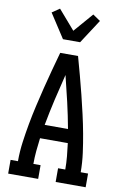

<svg xmlns="http://www.w3.org/2000/svg" viewBox="-105 -1044 710 1103"><g transform="rotate(10 250.0 -492.5)"><path d="M24 0V-80H67Q67 -136 74.5 -191.5Q82 -247 92 -301.5Q102 -356 114.5 -410.5Q127 -465 140.5 -519.5Q154 -574 168.5 -627.5Q183 -681 198 -735H302Q317 -681 331.5 -627.5Q346 -574 359.5 -519.5Q373 -465 385.5 -410.5Q398 -356 408 -301.5Q418 -247 425.5 -191.5Q433 -136 433 -80H476V0H301V-80H343Q343 -118 339.5 -156Q336 -194 331 -232H169Q164 -194 160.5 -156Q157 -118 157 -80H199V0ZM182 -312H318Q304 -388 286.5 -464Q269 -540 250 -615Q231 -540 213.5 -464Q196 -388 182 -312ZM200 -815 109 -955 153 -985 250 -873 347 -985 391 -955 300 -815Z"/></g></svg>

Font: Iosevka Curly Slab Medium
Style: Regular
Weight: 500
Monospace: yes
Designer: Belleve Invis
Foundry: Belleve Invis
Version: Version 22.1.2; ttfautohint (v1.8.4)